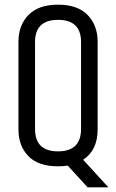

<svg xmlns="http://www.w3.org/2000/svg" viewBox="-20 -702 497 822"><path d="M228 10Q144 10 101.5 -33.5Q59 -77 59 -148V-523Q59 -594 102 -638Q145 -682 228.5 -682Q312 -682 355 -638Q398 -594 398 -523V-148Q398 -59 336 -18L444 100H355L270 7Q250 10 228 10ZM130 -522V-150Q130 -54 228.5 -54Q327 -54 327 -150V-522Q327 -617 228.5 -617Q130 -617 130 -522Z"/></svg>

Font: Khand
Style: Regular
Weight: 400
Designer: Devanagari: Sanchit Sawaria, Jyotish Sonowal; Latin: Satya Rajpurohit
Foundry: Indian Type Foundry
Version: Version 1.100;PS 1.0;hotconv 1.0.78;makeotf.lib2.5.61930; tt